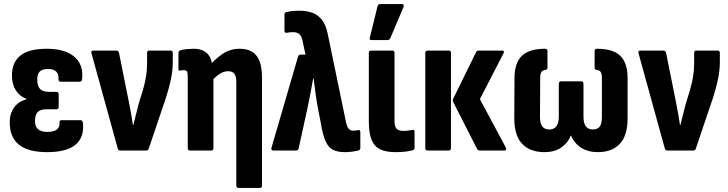

<svg xmlns="http://www.w3.org/2000/svg" viewBox="-20 -744 3596 949"><path d="M213 8Q120 8 74 -28.5Q28 -65 28 -140Q28 -182 49.5 -212.5Q71 -243 111 -253V-255Q77 -268 58 -298Q39 -328 39 -371Q39 -436 81 -469.5Q123 -503 211 -503Q301 -503 347 -464Q393 -425 386 -355Q385 -340 374 -340H280Q269 -340 269 -354Q271 -377 258 -390Q245 -403 217 -403Q189 -403 176.5 -390.5Q164 -378 164 -351Q164 -320 177.5 -305Q191 -290 222 -290H259Q270 -290 270 -278V-217Q270 -204 259 -204H211Q180 -204 166.5 -190.5Q153 -177 153 -146Q153 -119 168 -105.5Q183 -92 214 -92Q244 -92 260 -103Q276 -114 274 -138Q273 -150 284 -150H379Q388 -150 390 -135Q397 -65 353 -28.5Q309 8 213 8Z M574 0Q565 0 562 -10L432 -481Q429 -494 441 -494H555Q565 -494 568 -484L617 -240Q623 -211 628 -182.5Q633 -154 637 -126H639Q645 -153 652 -178Q659 -203 665 -229L686 -298Q696 -332 701.5 -364Q707 -396 707 -431V-483Q707 -494 718 -494H824Q834 -494 834 -482V-438Q834 -395 824.5 -351Q815 -307 800 -260L715 -9Q713 0 703 0Z M1160 185Q1148 185 1148 173V-339Q1148 -367 1138.5 -379.5Q1129 -392 1107 -392Q1087 -392 1067 -379.5Q1047 -367 1025 -343L1011 -414Q1042 -452 1080 -477.5Q1118 -503 1165 -503Q1221 -503 1248 -468.5Q1275 -434 1275 -360V173Q1275 185 1264 185ZM919 0Q908 0 908 -12V-366Q908 -385 904 -391Q900 -397 889 -397Q884 -397 879.5 -396.5Q875 -396 870 -395Q862 -393 862 -403V-482Q862 -493 874 -496Q889 -500 905.5 -501.5Q922 -503 937 -503Q981 -503 1005 -479Q1029 -455 1029 -408V-393L1035 -371V-12Q1035 0 1024 0Z M1685 8Q1649 8 1626 -3.5Q1603 -15 1589 -46.5Q1575 -78 1565 -139L1549 -222Q1543 -255 1539 -287.5Q1535 -320 1530 -357H1528Q1522 -320 1515 -285.5Q1508 -251 1501 -215L1456 -10Q1453 0 1444 0H1331Q1318 0 1322 -14L1453 -464Q1456 -474 1465 -474H1490L1475 -544Q1470 -567 1458.5 -576Q1447 -585 1430 -585Q1412 -585 1397 -582Q1386 -581 1386 -592V-672Q1386 -682 1395 -684Q1410 -688 1427 -689.5Q1444 -691 1462 -691Q1495 -691 1522.5 -681.5Q1550 -672 1570.5 -647Q1591 -622 1600 -576L1690 -141Q1695 -117 1703.5 -107.5Q1712 -98 1726 -98Q1735 -98 1750 -101Q1761 -103 1761 -90V-13Q1761 -2 1751 0Q1735 4 1717 6Q1699 8 1685 8Z M1934 8Q1889 8 1860 -5.5Q1831 -19 1817 -52Q1803 -85 1803 -143V-483Q1803 -494 1815 -494H1919Q1930 -494 1930 -483V-147Q1930 -119 1940 -108Q1950 -97 1973 -97Q1985 -97 1997 -98.5Q2009 -100 2019 -102Q2029 -104 2029 -92V-14Q2029 -4 2019 -1Q2004 3 1983 5.5Q1962 8 1934 8ZM1816 -546Q1804 -546 1808 -558L1846 -713Q1847 -719 1850.5 -721.5Q1854 -724 1860 -724H1966Q1980 -724 1974 -708L1909 -555Q1905 -546 1894 -546Z M2351 0Q2342 0 2338 -8L2221 -238Q2215 -249 2221 -258L2334 -488Q2338 -494 2346 -494H2462Q2475 -494 2469 -481L2352 -254L2480 -15Q2483 -9 2481 -4.5Q2479 0 2472 0ZM2094 0Q2082 0 2082 -12V-483Q2082 -494 2094 -494H2198Q2209 -494 2209 -483V-12Q2209 0 2198 0Z M2671 8Q2600 8 2561 -33Q2522 -74 2522 -159L2523 -358Q2523 -433 2559.5 -468Q2596 -503 2674 -503Q2686 -503 2686 -492V-411Q2686 -400 2678 -399Q2661 -397 2655.5 -387.5Q2650 -378 2650 -357L2649 -167Q2649 -132 2661 -118Q2673 -104 2695 -104Q2717 -104 2729.5 -119Q2742 -134 2742 -167V-329Q2742 -342 2753 -342H2853Q2864 -342 2864 -329V-167Q2864 -134 2876 -119Q2888 -104 2910 -104Q2933 -104 2944 -118Q2955 -132 2955 -167V-357Q2955 -378 2949.5 -387.5Q2944 -397 2927 -399Q2919 -400 2919 -411V-492Q2919 -503 2931 -503Q3010 -503 3046 -468Q3082 -433 3082 -358V-159Q3082 -74 3043.5 -33Q3005 8 2935 8Q2887 8 2853 -13.5Q2819 -35 2803 -73H2801Q2786 -36 2753 -14Q2720 8 2671 8Z M3278 0Q3269 0 3266 -10L3136 -481Q3133 -494 3145 -494H3259Q3269 -494 3272 -484L3321 -240Q3327 -211 3332 -182.5Q3337 -154 3341 -126H3343Q3349 -153 3356 -178Q3363 -203 3369 -229L3390 -298Q3400 -332 3405.5 -364Q3411 -396 3411 -431V-483Q3411 -494 3422 -494H3528Q3538 -494 3538 -482V-438Q3538 -395 3528.5 -351Q3519 -307 3504 -260L3419 -9Q3417 0 3407 0Z"/></svg>

Font: Sofia Sans Condensed ExtraBold
Style: Regular
Weight: 800
Designer: Botio Nikoltchev, Ani Petrova
Foundry: lettersoup
Version: Version 4.101